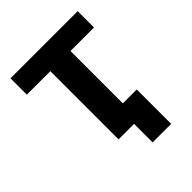

<svg xmlns="http://www.w3.org/2000/svg" viewBox="-242 -871 1172 1172"><g transform="rotate(-45 343.5 -285.0)"><path d="M548 -137V160H388V0H374H254V-589H51V-730H631V-589H428V-137Z"/></g></svg>

Font: M PLUS 1p ExtraBold
Style: Regular
Weight: 800
Version: Version 1.062